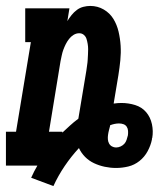

<svg xmlns="http://www.w3.org/2000/svg" viewBox="-31 -558 551 647"><path d="M149 69 74 41Q79 30 84 20Q89 10 95 0H-11V-114H23L73 -416H54V-530H203L196 -487Q202 -497 210 -507Q218 -517 228 -524.5Q238 -532 250 -535Q262 -538 273 -538Q298 -538 318.5 -526Q339 -514 351 -494.5Q363 -475 368.5 -451.5Q374 -428 375.5 -404Q377 -380 374.5 -355Q372 -330 368 -305L352 -209Q359 -210 365.5 -210.5Q372 -211 378 -211Q402 -211 424.5 -204Q447 -197 461.5 -180Q476 -163 481 -139.5Q486 -116 482 -93Q481 -92 481 -90.5Q481 -89 481 -88Q477 -68 466.5 -48.5Q456 -29 439 -15.5Q422 -2 401.5 3Q381 8 360 8Q341 8 322 4Q303 0 286 -8Q269 -16 256 -29Q243 -42 235 -59Q209 -31 187 1.5Q165 34 149 69ZM179 -111Q192 -123 205 -135Q218 -147 233 -158L260 -320Q261 -329 262.5 -338Q264 -347 264.5 -356.5Q265 -366 265.5 -375Q266 -384 266 -392.5Q266 -401 264.5 -410Q263 -419 260.5 -427Q258 -435 251.5 -440.5Q245 -446 236 -446Q226 -446 217 -440.5Q208 -435 201.5 -426.5Q195 -418 190.5 -409Q186 -400 182.5 -390.5Q179 -381 177 -371Q175 -361 173 -352L134 -114H179ZM360 -61Q368 -61 375.5 -64.5Q383 -68 388 -73.5Q393 -79 395.5 -86.5Q398 -94 400 -102Q401 -109 400.5 -117Q400 -125 396 -131Q392 -137 385 -139.5Q378 -142 370 -142Q363 -142 355.5 -140.5Q348 -139 340 -136V-134Q338 -126 336 -118.5Q334 -111 333 -103Q332 -96 332.5 -88.5Q333 -81 336.5 -74.5Q340 -68 346.5 -64.5Q353 -61 360 -61Z"/></svg>

Font: Iosevka Slab Heavy Oblique
Style: Regular
Weight: 900
Italic angle: -9°
Monospace: yes
Designer: Belleve Invis
Foundry: Belleve Invis
Version: Version 11.1.1; ttfautohint (v1.8.3)